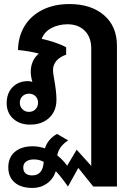

<svg xmlns="http://www.w3.org/2000/svg" viewBox="-20 -606 662 949"><path d="M558 -380V316H441L367 224L316 316Q312 310 293 284.5Q274 259 256 240Q243 279 212 301Q181 323 141 323Q84 323 52.5 296Q21 269 21 221Q21 172 53.5 144.5Q86 117 142 117Q170 117 202 127Q217 81 262 56L317 88Q271 117 263 162Q291 184 312 213L359 134L431 214V-366Q431 -422 399 -454Q367 -486 314 -486Q271 -486 235.5 -468Q200 -450 186 -414Q219 -407 253 -395.5Q287 -384 307 -372V-336Q242 -312 242 -259Q242 -247 247 -219Q259 -154 259 -113Q259 -57 223 -23.5Q187 10 129 10Q77 10 45 -19.5Q13 -49 13 -96Q13 -145 42 -175Q71 -205 118 -205Q131 -205 140 -201Q132 -228 132 -253Q132 -279 142.5 -302.5Q153 -326 172 -341Q134 -352 69 -359Q70 -425 101 -476.5Q132 -528 189.5 -557Q247 -586 323 -586Q430 -586 494 -531Q558 -476 558 -380ZM168 -98Q168 -118 155.5 -130.5Q143 -143 123 -143Q104 -143 91 -130.5Q78 -118 78 -98Q78 -79 91 -66Q104 -53 123 -53Q143 -53 155.5 -66Q168 -79 168 -98ZM196 194Q174 182 148 182Q123 182 109 192.5Q95 203 95 222Q95 241 106.5 251Q118 261 139 261Q192 261 196 194Z"/></svg>

Font: Sarabun
Style: Bold
Weight: 700
Designer: Suppakit Chalermlarp | Katatrad Co.,Ltd.
Foundry: Cadson Demak Co.,Ltd.
Version: Version 1.000; ttfautohint (v1.6)